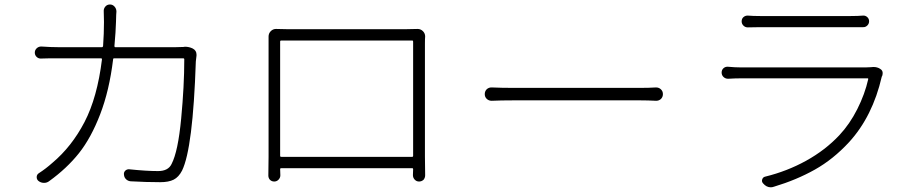

<svg xmlns="http://www.w3.org/2000/svg" viewBox="-20 -797 4040 843"><path d="M785.2 -590.8Q789.1 -591.8 792 -591.8Q810.5 -591.8 826.2 -584Q842.8 -575.2 842.8 -557.6Q842.8 -555.7 842.8 -552.7Q840.8 -539.1 839.8 -527.3Q827.1 -145.5 779.3 -47.9Q764.6 -19.5 742.7 -8.3Q720.7 2.9 683.6 2.9Q622.1 2.9 553.7 -1Q542 -2 533.7 -9.8Q525.4 -17.6 524.4 -29.3Q522.5 -40 529.8 -47.4Q537.1 -54.7 547.9 -53.7Q623 -45.9 673.8 -45.9Q718.8 -45.9 733.4 -77.1Q761.7 -131.8 775.4 -275.9Q789.1 -419.9 789.1 -536.1Q789.1 -541 784.2 -541H481.4Q476.6 -541 476.6 -536.1Q460 -399.4 419.9 -295.4Q379.9 -191.4 326.7 -124.5Q273.4 -57.6 196.3 -2Q186.5 5.9 173.8 5.9Q172.9 5.9 172.9 5.9Q159.2 5.9 148.4 -2.9Q140.6 -9.8 141.1 -20.5Q141.6 -31.2 151.4 -37.1Q181.6 -56.6 210 -82Q294.9 -153.3 351.1 -261.2Q407.2 -369.1 427.7 -536.1Q427.7 -541 423.8 -541H239.3Q183.6 -541 161.1 -540Q149.4 -539.1 141.1 -546.9Q132.8 -554.7 132.8 -565.9Q132.8 -577.1 141.1 -585Q149.4 -592.8 161.1 -592.8Q203.1 -589.8 238.3 -589.8H427.7Q431.6 -589.8 432.6 -594.7Q436.5 -650.4 436.5 -700.2Q436.5 -725.6 435.5 -747.1Q434.6 -758.8 442.4 -768.1Q450.2 -777.3 462.9 -777.3Q474.6 -777.3 482.9 -768.1Q491.2 -758.8 491.2 -746.1Q490.2 -740.2 489.3 -701.2Q488.3 -660.2 482.4 -594.7Q482.4 -589.8 486.3 -589.8H750Q768.6 -589.8 785.2 -590.8Z M1793.9 -614.3Q1793.9 -619.1 1790 -619.1H1214.8Q1210 -619.1 1210 -614.3V-112.3Q1210 -108.4 1214.8 -108.4H1790Q1793.9 -108.4 1793.9 -112.3ZM1845.7 -605.5V-110.4L1846.7 -27.3Q1846.7 -16.6 1839.8 -7.8Q1831.1 0 1819.8 0Q1808.6 0 1800.8 -8.3Q1793 -16.6 1793 -28.3Q1793.9 -45.9 1793.9 -54.7Q1793.9 -58.6 1790 -58.6H1214.8Q1210 -58.6 1210 -54.7Q1210.9 -45.9 1210.9 -27.3Q1210.9 -16.6 1203.1 -8.3Q1195.3 0 1184.1 0Q1172.9 0 1165 -7.8Q1158.2 -15.6 1158.2 -26.4L1159.2 -109.4V-605.5Q1159.2 -625 1159.2 -636.7Q1159.2 -650.4 1168.9 -660.2Q1178.7 -669.9 1191.4 -669.9Q1192.4 -669.9 1192.4 -669.9Q1210.9 -668.9 1238.3 -668.9H1765.6Q1795.9 -668.9 1813.5 -669.9Q1827.1 -669.9 1836.9 -660.2Q1846.7 -650.4 1846.7 -636.7Q1845.7 -626 1845.7 -605.5Z M2138.7 -354.5Q2126 -354.5 2117.2 -362.8Q2108.4 -371.1 2108.4 -383.8Q2108.4 -396.5 2117.2 -405.3Q2126 -413.1 2137.7 -413.1Q2137.7 -413.1 2138.7 -413.1Q2181.6 -411.1 2235.4 -411.1H2789.1Q2830.1 -411.1 2860.4 -413.1Q2873 -413.1 2881.8 -404.8Q2890.6 -396.5 2890.6 -383.8Q2890.6 -371.1 2881.8 -362.3Q2873 -354.5 2861.3 -354.5Q2860.4 -354.5 2860.4 -354.5Q2824.2 -356.4 2790 -356.4H2235.4Q2177.7 -356.4 2138.7 -354.5Z M3803.7 -502Q3808.6 -502.9 3814.5 -502.9Q3832 -502.9 3843.8 -495.1Q3855.5 -488.3 3855.5 -476.6Q3855.5 -470.7 3853.5 -463.9Q3852.5 -461.9 3851.6 -460.9Q3811.5 -286.1 3708 -172.9Q3638.7 -97.7 3557.6 -52.2Q3476.6 -6.8 3378.9 22.5Q3371.1 25.4 3364.3 25.4Q3344.7 25.4 3330.1 7.8Q3323.2 0 3326.7 -9.8Q3330.1 -19.5 3339.8 -21.5Q3435.5 -44.9 3519.5 -91.3Q3603.5 -137.7 3665 -203.1Q3710.9 -252 3744.1 -317.9Q3777.3 -383.8 3792 -449.2Q3793 -453.1 3789.1 -453.1H3234.4Q3209 -453.1 3176.8 -451.2Q3165 -451.2 3156.7 -459Q3148.4 -466.8 3148.4 -478.5Q3148.4 -490.2 3156.7 -497.6Q3165 -504.9 3176.8 -503.9Q3208 -501 3234.4 -501H3780.3Q3792 -501 3803.7 -502ZM3263.7 -676.8Q3262.7 -676.8 3262.7 -676.8Q3252 -676.8 3244.1 -684.6Q3236.3 -692.4 3236.3 -703.1Q3236.3 -714.8 3244.1 -721.7Q3252 -728.5 3261.7 -728.5Q3262.7 -728.5 3263.7 -728.5Q3286.1 -726.6 3317.4 -726.6H3715.8Q3747.1 -726.6 3768.6 -728.5Q3779.3 -729.5 3787.6 -722.2Q3795.9 -714.8 3795.9 -703.6Q3795.9 -692.4 3787.6 -684.6Q3779.3 -676.8 3768.6 -677.7Q3752.9 -677.7 3714.8 -677.7H3317.4Q3293 -677.7 3263.7 -676.8Z"/></svg>

Font: Gen Jyuu Gothic L Monospace Light
Style: Regular
Weight: 300
Designer: [Source Han Sans]
Ryoko NISHIZUKA  (kana & ideographs); Paul D. Hunt (Latin, Greek & Cyrillic); Wenlong ZHANG  (bopomofo
Version: Version 1.002.20150607